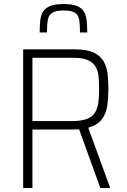

<svg xmlns="http://www.w3.org/2000/svg" viewBox="-20 -933 630 953"><path d="M95 0V-688H352Q412 -688 446 -671.5Q480 -655 495.5 -626.5Q511 -598 514.5 -562.5Q518 -527 518 -489Q518 -447 512.5 -408.5Q507 -370 486 -341.5Q465 -313 418 -299L527 0H478L369 -301L392 -293Q384 -292 371 -291Q358 -290 341 -290H141V0ZM141 -332H337Q383 -332 410.5 -342.5Q438 -353 451 -373.5Q464 -394 468 -423Q472 -452 472 -489Q472 -523 469.5 -551.5Q467 -580 455 -601Q443 -622 417.5 -634Q392 -646 346 -646H141ZM296 -913Q339 -913 363.5 -902.5Q388 -892 398 -873.5Q408 -855 410.5 -829Q413 -803 413 -772H377Q377 -808 373.5 -832.5Q370 -857 353 -869Q336 -881 296 -881Q256 -881 238.5 -869Q221 -857 217 -833Q213 -809 213 -772H177Q177 -803 179.5 -829Q182 -855 192.5 -873.5Q203 -892 227.5 -902.5Q252 -913 296 -913Z"/></svg>

Font: Saira SemiCondensed ExtraLight
Style: Regular
Weight: 250
Width: 4
Designer: Hector Gatti with collaboration of the Omnibus-Type team
Foundry: Omnibus-Type
Version: Version 1.101